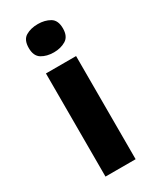

<svg xmlns="http://www.w3.org/2000/svg" viewBox="-192 -804 709 862"><g transform="rotate(-30 162.5 -372.5)"><path d="M164.1 -745.1Q199.7 -745.1 226.1 -729.7Q252.4 -714.4 252.4 -671.9Q252.4 -630.4 226.1 -614.5Q199.7 -598.6 164.1 -598.6Q127 -598.6 101.1 -614.5Q75.2 -630.4 75.2 -671.9Q75.2 -714.4 101.1 -729.7Q127 -745.1 164.1 -745.1ZM85 -534.7H241.2V0H85Z"/></g></svg>

Font: Lunasima
Style: Bold
Weight: 700
Designer: The DocRepair Project, Monotype Design Team
Foundry: Google
Version: Version 2.009